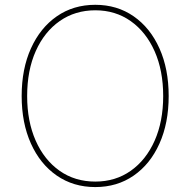

<svg xmlns="http://www.w3.org/2000/svg" viewBox="-20 -757 780 787"><path d="M370.6 9.8Q280.8 9.8 212.6 -37.4Q144.5 -84.5 106.7 -168.7Q68.8 -252.9 68.8 -363.3Q68.8 -474.6 106.9 -558.8Q145 -643.1 212.9 -690.2Q280.8 -737.3 370.6 -737.3Q460 -737.3 527.8 -690.2Q595.7 -643.1 633.5 -558.8Q671.4 -474.6 671.4 -363.3Q671.4 -252.4 633.5 -168.2Q595.7 -84 527.8 -37.1Q460 9.8 370.6 9.8ZM370.6 -12.7Q453.1 -12.7 515.9 -56.9Q578.6 -101.1 613.8 -180.2Q648.9 -259.3 648.9 -363.3Q648.9 -467.8 613.8 -546.9Q578.6 -626 515.9 -670.4Q453.1 -714.8 370.6 -714.8Q288.1 -714.8 225.1 -670.9Q162.1 -627 126.7 -547.9Q91.3 -468.8 91.3 -363.3Q91.3 -259.8 126.2 -180.7Q161.1 -101.6 224.1 -57.1Q287.1 -12.7 370.6 -12.7Z"/></svg>

Font: Inter 16pt Thin
Style: Regular
Weight: 250
Version: Version 4.001;git-66647c0bb